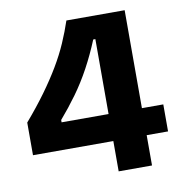

<svg xmlns="http://www.w3.org/2000/svg" viewBox="-76 -733 772 805"><g transform="rotate(-10 310.0 -330.5)"><path d="M23 -129V-268Q72 -325 109.5 -376.5Q147 -428 175.5 -476Q204 -524 224 -570Q244 -616 259 -661H507V0H365V-563H356Q331 -502 301.5 -447.5Q272 -393 237.5 -345.5Q203 -298 165 -254V-244H598V-129Z"/></g></svg>

Font: Bricolage Grotesque 24pt
Style: Bold
Weight: 700
Designer: Mathieu Triay
Foundry: Atelier Triay
Version: Version 1.001;gftools[0.9.33.dev8+g029e19f]